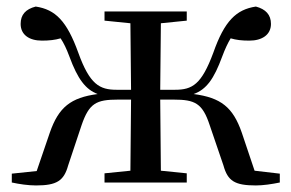

<svg xmlns="http://www.w3.org/2000/svg" viewBox="-20 -557 889 586"><path d="M299 -494 378 -486 380 -283H336C284 -283 254 -299 219 -396C184 -493 149 -528 89 -537C58 -529 43 -512 43 -484C43 -451 69 -433 108 -433C130 -433 148 -435 165 -440C175 -425 183 -408 192 -384C217 -316 241 -284 278 -270C196 -259 159 -230 132 -152L92 -35L16 -27V0C39 5 66 9 90 9C153 9 175 -5 188 -52L229 -175C252 -242 274 -253 340 -253H380L378 -36L299 -28V0H550V-28L471 -36L469 -253H510C575 -253 598 -242 620 -175L662 -52C675 -5 696 9 761 9C783 9 810 5 834 0V-27L757 -36L718 -152C691 -230 654 -259 571 -270C610 -284 633 -316 658 -384C667 -408 675 -425 684 -440C701 -435 718 -433 741 -433C780 -433 807 -451 807 -484C807 -512 791 -529 761 -537C701 -528 665 -493 631 -396C595 -299 567 -283 514 -283H469L471 -486L550 -494V-522H299Z"/></svg>

Font: Source Han Serif CN Medium
Style: Regular
Weight: 500
Designer: Ryoko NISHIZUKA 西塚涼子 (kana & ideographs); Frank Grießhammer (Latin, Greek & Cyrillic); Wenlong ZHANG 张文龙 (bopomofo); San
Foundry: Adobe
Version: Version 2.002;hotconv 1.1.0;makeotfexe 2.6.0